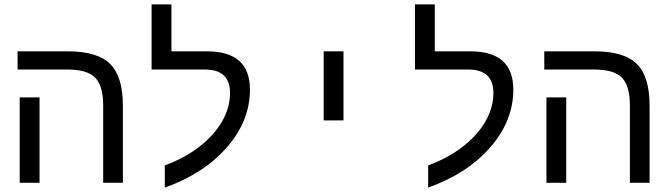

<svg xmlns="http://www.w3.org/2000/svg" viewBox="-20 -833 3040 875"><path d="M160.2 0H69.8V-389.2H160.2ZM540 0H450.2V-352.1Q450.2 -441.9 413.8 -479Q377.4 -516.1 288.1 -516.1H60.1V-599.1H289.1Q423.8 -599.1 481.9 -541.5Q540 -483.9 540 -351.1Z M731 -79.1Q824.2 -113.8 891.1 -166.5Q958 -219.2 993.2 -281.5Q1028.3 -343.8 1028.3 -409.2Q1028.3 -516.1 914.1 -516.1H670.9V-813H761.2V-599.1H923.3Q1119.1 -599.1 1119.1 -424.8Q1119.1 -282.2 1014.2 -161.9Q909.2 -41.5 731 22Z M1455.1 -599.1H1545.4V-284.2H1455.1Z M1931.2 -79.1Q2024.4 -113.8 2091.3 -166.5Q2158.2 -219.2 2193.4 -281.5Q2228.5 -343.8 2228.5 -409.2Q2228.5 -516.1 2114.3 -516.1H1871.1V-813H1961.4V-599.1H2123.5Q2319.3 -599.1 2319.3 -424.8Q2319.3 -282.2 2214.4 -161.9Q2109.4 -41.5 1931.2 22Z M2560.5 0H2470.2V-389.2H2560.5ZM2940.4 0H2850.6V-352.1Q2850.6 -441.9 2814.2 -479Q2777.8 -516.1 2688.5 -516.1H2460.4V-599.1H2689.5Q2824.2 -599.1 2882.3 -541.5Q2940.4 -483.9 2940.4 -351.1Z"/></svg>

Font: Liberation Mono
Style: Regular
Weight: 400
Monospace: yes
Designer: Steve Matteson
Foundry: Ascender Corporation
Version: Version 2.1.5